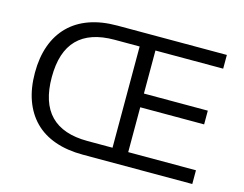

<svg xmlns="http://www.w3.org/2000/svg" viewBox="-97 -859 1287 1013"><g transform="rotate(15 546.5 -352.5)"><path d="M427 0Q341 0 274.5 -23.5Q208 -47 163 -92.5Q118 -138 94.5 -203.5Q71 -269 71 -353Q71 -436 94.5 -501.5Q118 -567 163.5 -612.5Q209 -658 275 -681.5Q341 -705 427 -705H1025V-630H655V-395H1004V-320H655V-75H1025V0ZM432 -76H569V-629H432Q298 -629 230.5 -560.5Q163 -492 163 -353Q163 -214 230.5 -145Q298 -76 432 -76Z"/></g></svg>

Font: Nunito Sans 9pt
Style: Regular
Weight: 400
Version: Version 3.101;gftools[0.9.27]